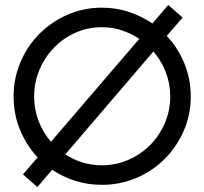

<svg xmlns="http://www.w3.org/2000/svg" viewBox="-20 -739 826 776"><path d="M191 -53Q176 -36 161 -18Q146 0 131 17Q117 4 102 -8.5Q87 -21 73 -34Q88 -51 102.5 -68.5Q117 -86 132 -103Q87 -151 61 -214Q35 -277 35 -349Q35 -423 63 -488.5Q91 -554 139.5 -602.5Q188 -651 253 -679.5Q318 -708 392 -708Q449 -708 500.5 -691Q552 -674 596 -644Q612 -663 628 -681.5Q644 -700 660 -719Q674 -706 689 -693.5Q704 -681 718 -668Q702 -649 686 -631Q670 -613 654 -594Q699 -546 725 -483Q751 -420 751 -349Q751 -275 722.5 -210Q694 -145 645.5 -96.5Q597 -48 531.5 -20Q466 8 392 8Q335 8 284.5 -8Q234 -24 191 -53ZM118 -349Q118 -296 136 -249.5Q154 -203 186 -166Q276 -271 364.5 -374Q453 -477 543 -582Q510 -604 472 -616.5Q434 -629 392 -629Q335 -629 285.5 -607Q236 -585 198.5 -546.5Q161 -508 139.5 -457Q118 -406 118 -349ZM244 -115Q276 -94 313 -82.5Q350 -71 392 -71Q449 -71 499 -93Q549 -115 586.5 -152.5Q624 -190 646 -241Q668 -292 668 -349Q668 -401 650 -447.5Q632 -494 600 -531Q510 -426 422 -323Q334 -220 244 -115Z"/></svg>

Font: Josefin Slab
Style: Bold
Weight: 700
Designer: Santiago Orozco
Foundry: Typemade
Version: Version 2.000